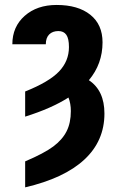

<svg xmlns="http://www.w3.org/2000/svg" viewBox="-20 -558 485 790"><path d="M83.5 -181.6Q181.6 -220.7 222.7 -263.7Q263.7 -306.6 263.7 -364.3Q263.7 -399.4 252.9 -414.8Q242.2 -430.2 220.2 -430.2Q196.3 -430.2 182.4 -416.3Q168.5 -402.3 168.5 -376H30.8Q30.8 -447.8 81.5 -492.7Q132.3 -537.6 212.9 -537.6Q301.3 -537.6 351.6 -497.3Q401.9 -457 401.9 -383.8Q401.9 -294.9 345.7 -228Q409.7 -185.5 409.7 -90.8Q409.7 22 327.1 98.6Q244.6 175.3 83.5 212.9V106Q161.6 72.8 199 44.9Q236.3 17.1 253.9 -17.6Q271.5 -52.2 271.5 -101.1Q271.5 -131.8 261.7 -156.7Q192.4 -112.3 83.5 -78.1Z"/></svg>

Font: Roboto Condensed
Style: Bold
Weight: 700
Designer: Google
Version: Version 2.134; 2016